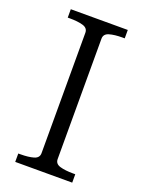

<svg xmlns="http://www.w3.org/2000/svg" viewBox="-136 -774 625 839"><g transform="rotate(20 176.0 -355.0)"><path d="M139 -75V-635Q139 -657 115 -664Q91 -671 54 -671H44V-710H309V-671H298Q262 -671 238 -664Q214 -657 214 -635V-75Q214 -53 238 -46Q262 -39 298 -39H309V0H44V-39H54Q91 -39 115 -46Q139 -53 139 -75Z"/></g></svg>

Font: Roboto Serif 36pt Light
Style: Regular
Weight: 300
Designer: Greg Gazdowicz
Foundry: Commercial Type
Version: Version 1.008